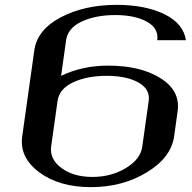

<svg xmlns="http://www.w3.org/2000/svg" viewBox="-20 -770 790 790"><path d="M216.8 -354.5 190.4 -167Q183.6 -115.2 232.9 -78.6Q282.2 -42 360.4 -42Q437.5 -42 498 -78.6Q558.6 -115.2 565.4 -167L591.8 -354.5Q598.6 -403.3 549.3 -430.7Q500 -458 418.9 -458Q337.9 -458 280.8 -431.2Q223.6 -404.3 216.8 -354.5ZM696.3 -208Q683.6 -121.1 583.5 -60.5Q483.4 0 354.5 0Q223.6 0 141.6 -61Q59.6 -122.1 71.3 -208L121.1 -562.5Q132.8 -647.5 230 -698.7Q327.1 -750 460 -750Q577.1 -750 655.8 -711.9Q734.4 -673.8 745.1 -604.5H627Q633.8 -653.3 584.5 -680.7Q535.2 -708 454.1 -708Q373 -708 315.9 -681.2Q258.8 -654.3 252 -604.5L231.4 -458Q319.3 -500 424.8 -500Q558.6 -500 640.6 -448.2Q722.7 -396.5 710.9 -312.5Z"/></svg>

Font: okolaks
Style: BoldItalic
Weight: 600
Width: 8
Italic angle: -8°
Version: Version 000.6.0